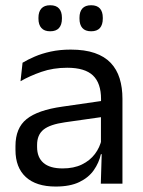

<svg xmlns="http://www.w3.org/2000/svg" viewBox="-20 -684 534 715"><path d="M355.4 0 359 -118.6 355.9 -131.1V-286.5L356.3 -314.9Q356.3 -374.3 326.2 -403Q296 -431.7 230.4 -431.7Q178.2 -431.7 134.4 -416.5Q90.6 -401.3 56.4 -381.5L64 -450.4Q83.1 -462 109.4 -473.3Q135.7 -484.7 169.3 -492Q202.9 -499.3 243.3 -499.3Q295.8 -499.3 332.6 -486.6Q369.4 -473.9 392.2 -449.9Q415 -425.8 425.5 -392Q436 -358.1 436 -316.2V0ZM187.4 10.7Q114.9 10.7 76.3 -24.6Q37.6 -60 37.6 -125.7V-140Q37.6 -207.4 79.3 -240.7Q121 -274.1 212.2 -286.9L366.5 -309.2L370.9 -249.8L222 -228.6Q166.2 -220.7 142.2 -201.4Q118.1 -182 118.1 -144.5V-136.6Q118.1 -97.9 141.9 -77.4Q165.7 -56.8 213.1 -56.8Q254.9 -56.8 284.9 -71.4Q314.9 -86 333.4 -110.5Q352 -135.1 358.5 -165.2L371.2 -109.8H355.7Q348.6 -77.8 329.3 -50.3Q310.1 -22.8 275.5 -6.1Q240.9 10.7 187.4 10.7ZM166.7 -567.5Q145.1 -567.5 134.2 -579.7Q123.2 -591.9 123.2 -614.6V-618Q123.2 -640.4 134.2 -652.4Q145.1 -664.5 166.7 -664.5Q189.1 -664.5 199.8 -652.4Q210.6 -640.4 210.6 -618V-614.6Q210.6 -591.9 199.8 -579.7Q189.1 -567.5 166.7 -567.5ZM319.4 -567.5Q297.5 -567.5 286.7 -579.7Q276 -591.9 276 -614.6V-618Q276 -640.4 286.7 -652.4Q297.5 -664.5 319.4 -664.5Q341.3 -664.5 352.1 -652.4Q362.8 -640.4 362.8 -618V-614.6Q362.8 -591.9 352.1 -579.7Q341.3 -567.5 319.4 -567.5Z"/></svg>

Font: Anek Latin Medium
Style: Regular
Weight: 500
Designer: Yesha Goshar
Foundry: Ek Type
Version: Version 1.003